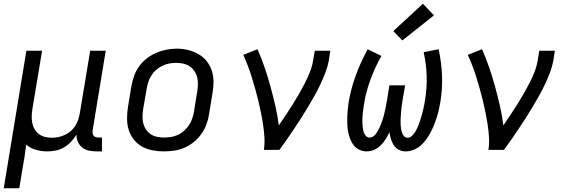

<svg xmlns="http://www.w3.org/2000/svg" viewBox="-22 -801 3042 1026"><path d="M-2 205 119 -530H203L151 -218Q148 -199 147.5 -180Q147 -161 150.5 -143.5Q154 -126 163 -110.5Q172 -95 186 -84.5Q200 -74 218 -69.5Q236 -65 255 -65Q272 -65 289.5 -68.5Q307 -72 323.5 -79.5Q340 -87 354.5 -99Q369 -111 379 -126.5Q389 -142 395 -159Q401 -176 404 -193L460 -530H543L473 -104Q472 -96 473 -88.5Q474 -81 478.5 -75.5Q483 -70 490 -68Q497 -66 505 -66H523V8H493Q472 8 452 3.5Q432 -1 417 -13Q402 -25 394 -43.5Q386 -62 387 -82Q375 -62 358 -44Q341 -26 320 -13.5Q299 -1 276 3.5Q253 8 230 8Q199 8 169.5 -0.5Q140 -9 118 -28Q118 -28 118 -28Q118 -28 118 -28Q114 5 109 37.5Q104 70 98 102L81 205Z M853 8Q822 8 791.5 2Q761 -4 735.5 -18.5Q710 -33 692 -56.5Q674 -80 665.5 -108Q657 -136 657 -167.5Q657 -199 662 -230L680 -340Q685 -367 694.5 -394.5Q704 -422 721 -446Q738 -470 762 -488.5Q786 -507 812.5 -518.5Q839 -530 867 -535.5Q895 -541 923 -541Q954 -541 984 -533.5Q1014 -526 1039 -511.5Q1064 -497 1082.5 -474Q1101 -451 1110 -422.5Q1119 -394 1119 -362.5Q1119 -331 1113 -300L1095 -190Q1091 -163 1081 -136Q1071 -109 1054 -85Q1037 -61 1013.5 -42Q990 -23 963 -11.5Q936 0 908 4Q880 8 853 8ZM854 -66Q873 -66 891.5 -69Q910 -72 928 -80Q946 -88 961 -101.5Q976 -115 987 -131Q998 -147 1004.5 -165.5Q1011 -184 1014 -202L1032 -312Q1035 -332 1035.5 -351Q1036 -370 1031.5 -388Q1027 -406 1016.5 -421.5Q1006 -437 991 -447Q976 -457 957 -461Q938 -465 919 -465Q900 -465 881.5 -461.5Q863 -458 845.5 -449.5Q828 -441 813 -428Q798 -415 787.5 -398.5Q777 -382 771 -364Q765 -346 762 -328L743 -218Q740 -199 739.5 -179.5Q739 -160 743.5 -142Q748 -124 758 -109Q768 -94 783 -84Q798 -74 816.5 -70Q835 -66 854 -66Z M1388 0Q1393 -34 1391 -67.5Q1389 -101 1384 -134Q1379 -167 1372.5 -199Q1366 -231 1358.5 -262.5Q1351 -294 1342 -325.5Q1333 -357 1323.5 -388Q1314 -419 1302.5 -449Q1291 -479 1278 -508L1354 -538Q1375 -490 1392 -440.5Q1409 -391 1423 -340Q1437 -289 1449 -237Q1461 -185 1468 -131Q1487 -159 1505.5 -186.5Q1524 -214 1541.5 -242Q1559 -270 1575.5 -298.5Q1592 -327 1607 -356.5Q1622 -386 1634 -416Q1646 -446 1651 -477L1660 -530H1743L1735 -477Q1729 -445 1717 -413.5Q1705 -382 1690.5 -351Q1676 -320 1659 -290Q1642 -260 1624.5 -230.5Q1607 -201 1588.5 -172Q1570 -143 1550.5 -114Q1531 -85 1511.5 -56.5Q1492 -28 1471 0Z M1938 8Q1918 8 1900 0Q1882 -8 1870 -22.5Q1858 -37 1850.5 -55.5Q1843 -74 1839 -93Q1835 -112 1834 -132Q1833 -152 1833.5 -172.5Q1834 -193 1836 -213.5Q1838 -234 1841 -254Q1847 -291 1857 -328Q1867 -365 1880 -400.5Q1893 -436 1909 -470.5Q1925 -505 1943 -538L2016 -502Q1999 -472 1984.5 -440.5Q1970 -409 1958 -376.5Q1946 -344 1937 -310.5Q1928 -277 1923 -243Q1921 -231 1919.5 -218.5Q1918 -206 1916.5 -193.5Q1915 -181 1914.5 -168.5Q1914 -156 1914.5 -143.5Q1915 -131 1916.5 -119Q1918 -107 1921.5 -95.5Q1925 -84 1933 -75Q1941 -66 1953 -66Q1965 -66 1974.5 -73.5Q1984 -81 1990.5 -91Q1997 -101 2002.5 -111.5Q2008 -122 2012 -133Q2016 -144 2020 -154.5Q2024 -165 2027 -176Q2030 -187 2032.5 -198Q2035 -209 2037.5 -220.5Q2040 -232 2042 -243Q2044 -254 2046 -265L2059 -345H2143L2129 -265Q2128 -254 2126 -243Q2124 -232 2123 -221Q2122 -210 2121 -198.5Q2120 -187 2119.5 -176Q2119 -165 2118.5 -154Q2118 -143 2119 -132.5Q2120 -122 2121.5 -111.5Q2123 -101 2126.5 -91Q2130 -81 2137.5 -73Q2145 -65 2156 -65Q2168 -65 2177.5 -73.5Q2187 -82 2193.5 -91.5Q2200 -101 2205 -111.5Q2210 -122 2214.5 -133Q2219 -144 2222.5 -154.5Q2226 -165 2229 -176Q2232 -187 2235 -198Q2238 -209 2240.5 -220Q2243 -231 2245 -242Q2247 -253 2249 -264Q2260 -330 2258 -394.5Q2256 -459 2242 -522L2322 -538Q2337 -468 2340 -397.5Q2343 -327 2331 -254Q2327 -234 2322.5 -213Q2318 -192 2311.5 -172Q2305 -152 2297 -132Q2289 -112 2278.5 -92.5Q2268 -73 2255 -55Q2242 -37 2225 -22.5Q2208 -8 2187.5 0Q2167 8 2146 8Q2126 8 2109.5 -0.5Q2093 -9 2083 -24Q2073 -39 2067.5 -57Q2062 -75 2059 -94Q2050 -75 2038.5 -57Q2027 -39 2012 -24Q1997 -9 1977.5 -0.5Q1958 8 1938 8ZM2128 -585 2080 -635 2238 -781 2297 -719Z M2588 0Q2593 -34 2591 -67.5Q2589 -101 2584 -134Q2579 -167 2572.5 -199Q2566 -231 2558.5 -262.5Q2551 -294 2542 -325.5Q2533 -357 2523.5 -388Q2514 -419 2502.5 -449Q2491 -479 2478 -508L2554 -538Q2575 -490 2592 -440.5Q2609 -391 2623 -340Q2637 -289 2649 -237Q2661 -185 2668 -131Q2687 -159 2705.5 -186.5Q2724 -214 2741.5 -242Q2759 -270 2775.5 -298.5Q2792 -327 2807 -356.5Q2822 -386 2834 -416Q2846 -446 2851 -477L2860 -530H2943L2935 -477Q2929 -445 2917 -413.5Q2905 -382 2890.5 -351Q2876 -320 2859 -290Q2842 -260 2824.5 -230.5Q2807 -201 2788.5 -172Q2770 -143 2750.5 -114Q2731 -85 2711.5 -56.5Q2692 -28 2671 0Z"/></svg>

Font: Iosevka Curly Extended
Style: Italic
Weight: 400
Width: 7
Italic angle: -9°
Monospace: yes
Designer: Belleve Invis
Foundry: Belleve Invis
Version: Version 11.1.0; ttfautohint (v1.8.3)